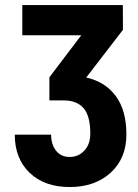

<svg xmlns="http://www.w3.org/2000/svg" viewBox="-20 -731 546 761"><path d="M68.4 -591.3V-710.9H466.8L467.3 -612.8L321.8 -423.8Q397.5 -406.7 439.2 -349.9Q481 -293 481 -198.2Q481 -103.5 418.7 -46.6Q356.4 10.3 256.8 10.3Q157.2 10.7 97.7 -45.9Q38.6 -102.5 38.6 -197.3H182.6Q182.6 -158.7 202.1 -133.8Q221.7 -108.9 256.3 -108.9Q291 -108.9 314.5 -134.3Q337.9 -159.7 337.9 -201.7Q337.9 -272 311 -302.5Q284.2 -333 232.9 -333H175.8V-424.8L302.2 -591.3Z"/></svg>

Font: RobotoCondensed-Bold
Style: Bold
Weight: 700
Designer: Google
Version: Version 2.001240; 2014